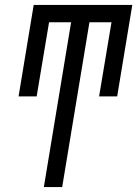

<svg xmlns="http://www.w3.org/2000/svg" viewBox="-20 -755 554 775"><path d="M157 0 267 -665H178L128 -366H55L116 -735H514L453 -366H380L430 -665H341L231 0Z"/></svg>

Font: Iosevka Term Curly Oblique
Style: Regular
Weight: 400
Italic angle: -9°
Designer: Belleve Invis
Foundry: Belleve Invis
Version: Version 32.3.0